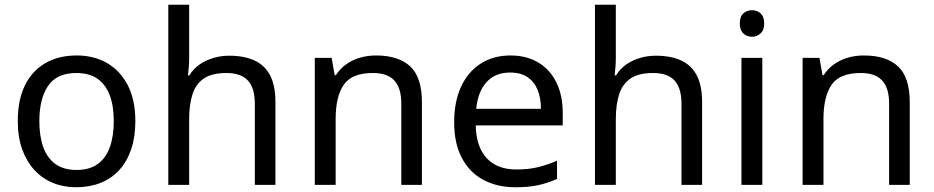

<svg xmlns="http://www.w3.org/2000/svg" viewBox="-20 -780 3939 810"><path d="M551 -269Q551 -202 533.5 -150.5Q516 -99 483.5 -63Q451 -27 404.5 -8.5Q358 10 301 10Q248 10 203 -8.5Q158 -27 125 -63Q92 -99 73.5 -150.5Q55 -202 55 -269Q55 -358 85 -419.5Q115 -481 171 -513.5Q227 -546 304 -546Q377 -546 432.5 -513.5Q488 -481 519.5 -419.5Q551 -358 551 -269ZM146 -269Q146 -206 162.5 -159.5Q179 -113 214 -88Q249 -63 303 -63Q357 -63 392 -88Q427 -113 443.5 -159.5Q460 -206 460 -269Q460 -333 443 -378Q426 -423 391.5 -447.5Q357 -472 302 -472Q220 -472 183 -418Q146 -364 146 -269Z M778 -537Q778 -518 776.5 -498Q775 -478 773 -462H779Q796 -490 822 -508Q848 -526 880 -535.5Q912 -545 946 -545Q1011 -545 1054.5 -524.5Q1098 -504 1120 -461Q1142 -418 1142 -349V0H1055V-343Q1055 -408 1026 -440Q997 -472 935 -472Q875 -472 841 -449.5Q807 -427 792.5 -383.5Q778 -340 778 -277V0H690V-760H778Z M1566 -546Q1662 -546 1711 -499.5Q1760 -453 1760 -349V0H1673V-343Q1673 -408 1644 -440Q1615 -472 1553 -472Q1464 -472 1430 -422Q1396 -372 1396 -278V0H1308V-536H1379L1392 -463H1397Q1415 -491 1441.5 -509.5Q1468 -528 1500 -537Q1532 -546 1566 -546Z M2133 -546Q2202 -546 2251.5 -516Q2301 -486 2327.5 -431.5Q2354 -377 2354 -304V-251H1987Q1989 -160 2033.5 -112.5Q2078 -65 2158 -65Q2209 -65 2248.5 -74.5Q2288 -84 2330 -102V-25Q2289 -7 2249 1.5Q2209 10 2154 10Q2078 10 2019.5 -21Q1961 -52 1928.5 -113.5Q1896 -175 1896 -264Q1896 -352 1925.5 -415Q1955 -478 2008.5 -512Q2062 -546 2133 -546ZM2132 -474Q2069 -474 2032.5 -433.5Q1996 -393 1989 -321H2262Q2262 -367 2248 -401Q2234 -435 2205.5 -454.5Q2177 -474 2132 -474Z M2578 -537Q2578 -518 2576.5 -498Q2575 -478 2573 -462H2579Q2596 -490 2622 -508Q2648 -526 2680 -535.5Q2712 -545 2746 -545Q2811 -545 2854.5 -524.5Q2898 -504 2920 -461Q2942 -418 2942 -349V0H2855V-343Q2855 -408 2826 -440Q2797 -472 2735 -472Q2675 -472 2641 -449.5Q2607 -427 2592.5 -383.5Q2578 -340 2578 -277V0H2490V-760H2578Z M3196 -536V0H3108V-536ZM3153 -737Q3173 -737 3188.5 -723.5Q3204 -710 3204 -681Q3204 -653 3188.5 -639Q3173 -625 3153 -625Q3131 -625 3116 -639Q3101 -653 3101 -681Q3101 -710 3116 -723.5Q3131 -737 3153 -737Z M3624 -546Q3720 -546 3769 -499.5Q3818 -453 3818 -349V0H3731V-343Q3731 -408 3702 -440Q3673 -472 3611 -472Q3522 -472 3488 -422Q3454 -372 3454 -278V0H3366V-536H3437L3450 -463H3455Q3473 -491 3499.5 -509.5Q3526 -528 3558 -537Q3590 -546 3624 -546Z"/></svg>

Font: eng115
Style: Regular
Weight: 400
Designer: Monotype Design Team
Foundry: Monotype Imaging Inc.
Version: Version 2.013